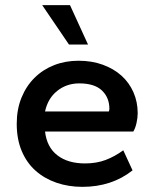

<svg xmlns="http://www.w3.org/2000/svg" viewBox="-20 -716 600 746"><path d="M300 10Q246 10 199.5 -6Q153 -22 118.5 -52.5Q84 -83 64.5 -129Q45 -175 45 -235Q45 -291 63.5 -336.5Q82 -382 114.5 -414Q147 -446 190.5 -463Q234 -480 285 -480Q337 -480 379.5 -464.5Q422 -449 452 -422Q482 -395 498.5 -357.5Q515 -320 515 -276Q515 -259 510.5 -238.5Q506 -218 498 -205H155Q162 -144 203 -112.5Q244 -81 310 -81Q355 -81 390.5 -94.5Q426 -108 459 -132L495 -54Q414 10 300 10ZM288 -392Q239 -392 202.5 -363Q166 -334 155 -283H403Q405 -289 405 -293Q405 -337 376 -364.5Q347 -392 288 -392ZM248 -543 144 -696H252L322 -543Z"/></svg>

Font: Gantari SemiBold
Style: Regular
Weight: 600
Designer: Anugrah Pasau
Foundry: Lafontype
Version: Version 1.000; ttfautohint (v1.8.4)